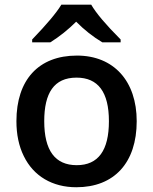

<svg xmlns="http://www.w3.org/2000/svg" viewBox="-20 -786 651 816"><path d="M492.7 -606V-618.2C429.7 -681.2 388.2 -730.5 367.7 -766.1H240.7C220.2 -731.9 178.7 -682.6 116.7 -618.2V-606H193.8C233.4 -630.9 270 -660.2 303.7 -693.8C337.9 -659.2 375 -629.9 415 -606ZM561 -271C561 -441.4 463.4 -549.8 307.1 -549.8C143.6 -549.8 49.8 -446.3 49.8 -271C49.8 -214.8 60.1 -165 81.1 -122.6C122.6 -37.1 203.1 9.8 304.2 9.8C465.8 9.8 561 -94.7 561 -271ZM168 -271C168 -390.1 209 -456.1 305.2 -456.1C397 -456.1 442.9 -394.5 442.9 -271C442.9 -146.5 397.5 -84 306.2 -84C213.9 -84 168 -146.5 168 -271Z"/></svg>

Font: Open Sans 600
Style: Regular
Weight: 600
Foundry: Ascender Corporation
Version: Version 1.100;PS 001.100;hotconv 1.0.88;makeotf.lib2.5.64775